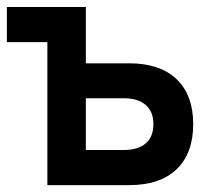

<svg xmlns="http://www.w3.org/2000/svg" viewBox="-20 -538 626 558"><path d="M216.8 0V-102.1H340.3Q381.3 -102.1 403.6 -121.3Q425.8 -140.6 425.8 -177.2Q425.8 -213.4 403.6 -232.9Q381.3 -252.4 340.3 -252.4H207V-354H356Q444.8 -354 493.2 -307.9Q541.5 -261.7 541.5 -177.2Q541.5 -92.3 493.2 -46.1Q444.8 0 356 0ZM117.7 0V-517.6H229.5V0ZM0 -415.5V-517.6H172.4V-415.5Z"/></svg>

Font: Cascadia Code Medium
Style: Regular
Weight: 500
Monospace: yes
Designer: Aaron Bell
Foundry: Saja Typeworks
Version: Version 2407.024